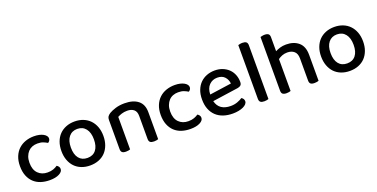

<svg xmlns="http://www.w3.org/2000/svg" viewBox="-21 -1340 4004 2037"><g transform="rotate(-20 1981.0 -321.5)"><path d="M299 -397Q267 -397 240 -386.5Q213 -376 193.5 -355Q174 -334 162.5 -303.5Q151 -273 151 -233Q151 -154 192 -112.5Q233 -71 299 -71Q337 -71 364 -81Q391 -91 411 -105Q424 -97 432 -86Q440 -75 440 -59Q440 -28 399.5 -7Q359 14 293 14Q238 14 192.5 -1Q147 -16 114 -47Q81 -78 62.5 -124.5Q44 -171 44 -233Q44 -295 63.5 -342Q83 -389 116.5 -420Q150 -451 195 -466.5Q240 -482 290 -482Q323 -482 349.5 -476Q376 -470 395 -459.5Q414 -449 424.5 -435.5Q435 -422 435 -407Q435 -393 427.5 -381.5Q420 -370 409 -364Q388 -377 362.5 -387Q337 -397 299 -397Z M986 -234Q986 -177 969 -131Q952 -85 921.5 -53Q891 -21 847 -3.5Q803 14 749 14Q695 14 651 -3.5Q607 -21 576.5 -53Q546 -85 529 -131Q512 -177 512 -234Q512 -291 529 -337Q546 -383 577 -415Q608 -447 652 -464.5Q696 -482 749 -482Q802 -482 846 -464.5Q890 -447 921 -414.5Q952 -382 969 -336.5Q986 -291 986 -234ZM749 -398Q689 -398 654 -355Q619 -312 619 -234Q619 -156 653 -113.5Q687 -71 749 -71Q811 -71 845 -113.5Q879 -156 879 -234Q879 -311 844.5 -354.5Q810 -398 749 -398Z M1415 -303Q1415 -352 1387.5 -375Q1360 -398 1313 -398Q1278 -398 1250.5 -389Q1223 -380 1203 -369V-2Q1196 1 1183.5 3.5Q1171 6 1156 6Q1127 6 1113 -5Q1099 -16 1099 -42V-372Q1099 -395 1108 -409Q1117 -423 1138 -437Q1166 -454 1211 -468Q1256 -482 1313 -482Q1410 -482 1465 -438.5Q1520 -395 1520 -307V-2Q1513 1 1500 3.5Q1487 6 1472 6Q1443 6 1429 -5Q1415 -16 1415 -42V-303Z M1888 -397Q1856 -397 1829 -386.5Q1802 -376 1782.5 -355Q1763 -334 1751.5 -303.5Q1740 -273 1740 -233Q1740 -154 1781 -112.5Q1822 -71 1888 -71Q1926 -71 1953 -81Q1980 -91 2000 -105Q2013 -97 2021 -86Q2029 -75 2029 -59Q2029 -28 1988.5 -7Q1948 14 1882 14Q1827 14 1781.5 -1Q1736 -16 1703 -47Q1670 -78 1651.5 -124.5Q1633 -171 1633 -233Q1633 -295 1652.5 -342Q1672 -389 1705.5 -420Q1739 -451 1784 -466.5Q1829 -482 1879 -482Q1912 -482 1938.5 -476Q1965 -470 1984 -459.5Q2003 -449 2013.5 -435.5Q2024 -422 2024 -407Q2024 -393 2016.5 -381.5Q2009 -370 1998 -364Q1977 -377 1951.5 -387Q1926 -397 1888 -397Z M2207 -181Q2221 -124 2261.5 -96.5Q2302 -69 2365 -69Q2407 -69 2442 -82Q2477 -95 2498 -110Q2526 -94 2526 -65Q2526 -48 2513 -33.5Q2500 -19 2477.5 -8.5Q2455 2 2424.5 8Q2394 14 2359 14Q2301 14 2253.5 -2Q2206 -18 2172 -50Q2138 -82 2119.5 -129Q2101 -176 2101 -238Q2101 -298 2119 -343.5Q2137 -389 2168 -419.5Q2199 -450 2241 -466Q2283 -482 2331 -482Q2379 -482 2418.5 -466.5Q2458 -451 2486.5 -423.5Q2515 -396 2530.5 -358Q2546 -320 2546 -275Q2546 -250 2534 -238.5Q2522 -227 2499 -223ZM2331 -401Q2276 -401 2239.5 -364Q2203 -327 2201 -258L2447 -293Q2443 -338 2414 -369.5Q2385 -401 2331 -401Z M2717 6Q2688 6 2674 -5Q2660 -16 2660 -42V-649Q2667 -651 2680 -654Q2693 -657 2708 -657Q2737 -657 2751 -646Q2765 -635 2765 -609V-2Q2757 1 2744.5 3.5Q2732 6 2717 6Z M3227 -292Q3227 -347 3197.5 -372.5Q3168 -398 3120 -398Q3088 -398 3061.5 -387.5Q3035 -377 3015 -362V-2Q3008 1 2995.5 3.5Q2983 6 2968 6Q2939 6 2925 -5Q2911 -16 2911 -42V-649Q2918 -651 2931 -654Q2944 -657 2959 -657Q2988 -657 3001.5 -646Q3015 -635 3015 -609V-451Q3038 -463 3068.5 -472.5Q3099 -482 3137 -482Q3224 -482 3277.5 -436Q3331 -390 3331 -296V-2Q3324 1 3311 3.5Q3298 6 3284 6Q3254 6 3240.5 -5Q3227 -16 3227 -42V-292Z M3918 -234Q3918 -177 3901 -131Q3884 -85 3853.5 -53Q3823 -21 3779 -3.5Q3735 14 3681 14Q3627 14 3583 -3.5Q3539 -21 3508.5 -53Q3478 -85 3461 -131Q3444 -177 3444 -234Q3444 -291 3461 -337Q3478 -383 3509 -415Q3540 -447 3584 -464.5Q3628 -482 3681 -482Q3734 -482 3778 -464.5Q3822 -447 3853 -414.5Q3884 -382 3901 -336.5Q3918 -291 3918 -234ZM3681 -398Q3621 -398 3586 -355Q3551 -312 3551 -234Q3551 -156 3585 -113.5Q3619 -71 3681 -71Q3743 -71 3777 -113.5Q3811 -156 3811 -234Q3811 -311 3776.5 -354.5Q3742 -398 3681 -398Z"/></g></svg>

Font: Baloo Bhai 2 Medium
Style: Regular
Weight: 500
Designer: Supriya Tembe, Noopur Datye and Ek Type
Foundry: Ek Type
Version: Version 1.640;PS 1.000;hotconv 16.6.51;makeotf.lib2.5.65220;